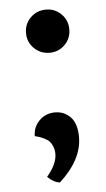

<svg xmlns="http://www.w3.org/2000/svg" viewBox="-48 -543 380 686"><g transform="rotate(-5 142.0 -200.0)"><path d="M143.1 -355Q110.4 -355 87.6 -377.4Q64.9 -399.9 64.9 -432.1Q64.9 -464.8 87.4 -487.3Q109.9 -509.8 143.1 -509.8Q175.3 -509.8 197.8 -487.3Q220.2 -464.8 220.2 -432.1Q220.2 -399.9 197.8 -377.4Q175.3 -355 143.1 -355ZM64 -63Q64 -95.2 86.7 -118.2Q109.4 -141.1 143.1 -141.1Q176.3 -141.1 198.7 -117.7Q221.2 -94.2 221.2 -45.9Q221.2 34.7 139.2 109.9Q116.7 107.4 95.2 85.9Q131.8 43 131.8 6.8Q131.8 -8.3 126.7 -20.3Q121.6 -32.2 115.7 -38.6Q109.9 -44.9 97.9 -50.8Q85.9 -56.6 81.1 -58.1Q76.2 -59.6 64 -63Z"/></g></svg>

Font: Arima
Style: Bold
Weight: 700
Designer: Joana Correia and Natanael Gama
Foundry: NDISCOVER
Version: Version 1.100;Glyphs 3.1.2 (3151)